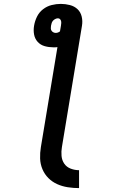

<svg xmlns="http://www.w3.org/2000/svg" viewBox="-20 -755 640 986"><path d="M386 211Q357 211 328 206.5Q299 202 273.5 190.5Q248 179 228.5 159.5Q209 140 198 114Q187 88 186 59Q185 30 190 0L275 -513Q269 -512 264 -512Q259 -512 254 -512Q231 -512 209.5 -518Q188 -524 173.5 -540Q159 -556 155 -578Q151 -600 155 -623Q159 -647 170 -669.5Q181 -692 201 -707.5Q221 -723 245 -729Q269 -735 292 -735Q316 -735 339 -729Q362 -723 378 -708Q394 -693 399.5 -670Q405 -647 401 -623L298 0Q294 23 296 45.5Q298 68 310 85.5Q322 103 343 111Q364 119 386 119ZM266 -586Q272 -586 277.5 -588Q283 -590 288 -594L293 -623Q294 -630 294.5 -636Q295 -642 293.5 -647.5Q292 -653 288 -657Q284 -661 277 -661Q271 -661 264 -657.5Q257 -654 252.5 -649Q248 -644 245.5 -637Q243 -630 242 -623Q241 -617 241 -610Q241 -603 244.5 -597.5Q248 -592 254 -589Q260 -586 266 -586Z"/></svg>

Font: Iosevka SS04 SmBd Ex Obl
Style: Regular
Weight: 600
Width: 7
Italic angle: -9°
Monospace: yes
Designer: Belleve Invis
Foundry: Belleve Invis
Version: Version 19.0.0; ttfautohint (v1.8.4)